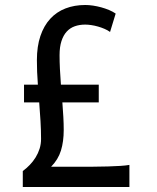

<svg xmlns="http://www.w3.org/2000/svg" viewBox="-20 -745 626 765"><path d="M75.7 -407.7H130.9Q128.9 -434.1 127.9 -458.5Q127 -482.9 127 -505.4Q127 -560.1 140.9 -601.3Q154.8 -642.6 180.2 -670.2Q205.6 -697.8 241 -711.4Q276.4 -725.1 319.8 -725.1Q334 -725.1 350.6 -722.7Q367.2 -720.2 383.3 -715.8Q399.4 -711.4 414.6 -705.1Q429.7 -698.7 440.9 -690.9L418.5 -617.7Q409.2 -624.5 396.7 -629.9Q384.3 -635.3 370.6 -639.2Q356.9 -643.1 343.8 -645Q330.6 -647 319.8 -647Q296.9 -647 278.1 -640.4Q259.3 -633.8 245.8 -619.1Q232.4 -604.5 224.9 -581.3Q217.3 -558.1 217.3 -524.9Q217.3 -499 218.8 -469.2Q220.2 -439.5 222.7 -407.7H373.5V-336.9H228.5Q231 -306.6 232.4 -278.8Q233.9 -251 233.9 -227.1Q233.9 -181.2 222.9 -145.3Q211.9 -109.4 183.6 -80.6H282.7Q318.8 -80.6 351.1 -80.8Q383.3 -81.1 410.6 -81.8Q438 -82.5 459.5 -84Q481 -85.4 495.6 -87.9V0H70.8V-63.5Q85.4 -74.2 98.6 -87.9Q111.8 -101.6 121.8 -117.7Q131.8 -133.8 137.7 -152.3Q143.6 -170.9 143.6 -191.4Q143.6 -225.6 141.4 -262.5Q139.2 -299.3 136.2 -336.9H75.7Z"/></svg>

Font: Andika Compact
Style: Regular
Weight: 400
Designer: Victor Gaultney, Annie Olsen, Julie Remington, Don Collingsworth, Eric Hays, Becca Hirsbrunner
Foundry: SIL International
Version: Version 5.000 ; LnSpcTght